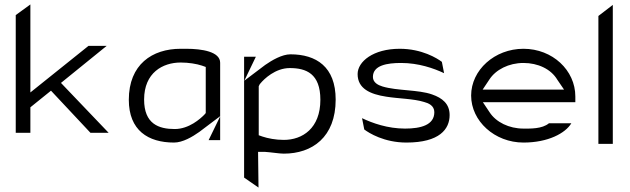

<svg xmlns="http://www.w3.org/2000/svg" viewBox="-20 -657 2841 866"><path d="M51 -58H117V-173L210 -248L388 -58H470L255 -283L461 -450H379L117 -240V-637L51 -589Z M561 -207C561 -69 648 -14 765 -14C804 -14 848 -40 879 -62L973 -133V-374C973 -424 891 -437 820 -437H795C666 -437 561 -366 561 -207ZM630 -208C630 -329 714 -375 795 -375C831 -375 867 -369 891 -361L908 -355V-147L901 -139C884 -122 833 -75 768 -75C696 -75 630 -98 630 -208ZM921 -25H973V-132ZM973 -132V-133Z M1081 144 1146 189 1144 28H1174H1175C1205 30 1240 36 1260 36C1388 36 1494 -38 1494 -208C1494 -356 1406 -412 1290 -412C1252 -412 1206 -385 1176 -364L1082 -293L1134 -401H1081ZM1147 -47V-268L1152 -278L1154 -280C1171 -301 1222 -350 1287 -350C1361 -350 1425 -325 1425 -207C1425 -78 1344 -26 1260 -26C1223 -26 1188 -33 1164 -41Z M1593 -323C1593 -257 1650 -232 1722 -221C1777 -212 1845 -212 1893 -197C1912 -192 1939 -181 1939 -151C1939 -93 1878 -77 1807 -77C1728 -77 1659 -102 1613 -124L1623 -73C1644 -57 1713 -14 1813 -14C1963 -14 2008 -75 2008 -138C2008 -189 1975 -215 1929 -231C1867 -253 1771 -247 1705 -267C1685 -273 1662 -285 1662 -310C1662 -363 1727 -373 1789 -373C1868 -373 1936 -349 1983 -327L1973 -378C1952 -394 1883 -437 1783 -437C1663 -437 1593 -379 1593 -323Z M2105 -226C2105 -111 2211 -14 2341 -14C2452 -14 2530 -56 2557 -101H2456C2425 -75 2371 -77 2341 -77C2276 -77 2217 -106 2188 -151L2158 -196H2575V-222C2575 -340 2472 -437 2341 -437C2211 -437 2105 -341 2105 -226ZM2157 -253 2187 -298C2216 -343 2275 -373 2341 -373C2406 -373 2465 -346 2494 -297L2524 -253Z M2679 -8H2744V-635L2679 -585Z"/></svg>

Font: Charger Static
Style: Regular
Weight: 1000
Designer: Jasper
Foundry: KineticPlasma Fonts/Cannot Into Space Fonts
Version: Version 1.1